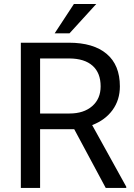

<svg xmlns="http://www.w3.org/2000/svg" viewBox="-20 -920 656 940"><path d="M343.3 -287.6H176.3V0H82V-710.9H317.4Q437.5 -710.9 502.2 -656.2Q566.9 -601.6 566.9 -497.1Q566.9 -430.7 531 -381.3Q495.1 -332 431.2 -307.6L598.1 -5.9V0H497.6ZM176.3 -364.3H320.3Q390.1 -364.3 431.4 -400.4Q472.7 -436.5 472.7 -497.1Q472.7 -563 433.3 -598.1Q394 -633.3 319.8 -633.8H176.3ZM341.8 -900.4H451.2L320.3 -756.8H247.6Z"/></svg>

Font: RobotoInd
Style: Regular
Weight: 400
Designer: Google
Version: Version 2.001101; 2014